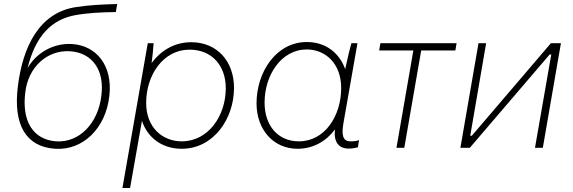

<svg xmlns="http://www.w3.org/2000/svg" viewBox="-20 -735 2851 955"><path d="M255 5C393 14 507 -98 524 -259C541 -410 459 -508 339 -516C246 -522 160 -472 117 -396C157 -559 238 -637 351 -659C417 -671 481 -674 556 -675L563 -715C489 -713 426 -710 360 -700C173 -673 93 -499 69 -307C44 -112 111 -4 255 5ZM258 -32C145 -41 87 -132 106 -277C120 -399 213 -488 330 -480C440 -472 501 -385 484 -258C468 -123 376 -24 258 -32Z M589 200H627L686 -134C714 -50 786 5 884 5C1042 5 1144 -144 1144 -298C1144 -430 1060 -525 931 -525C848 -525 780 -484 734 -421C738 -450 742 -488 744 -520H715ZM884 -32C790 -32 707 -99 707 -223C707 -361 791 -488 923 -488C1033 -488 1103 -410 1103 -296C1103 -160 1017 -32 884 -32Z M1714 4C1730 4 1743 2 1760 -2L1766 -38C1751 -33 1740 -32 1723 -32C1683 -32 1679 -67 1688 -121L1758 -520H1728C1717 -483 1704 -424 1697 -391C1668 -472 1600 -526 1506 -526C1354 -526 1256 -377 1256 -221C1256 -91 1339 5 1460 5C1537 5 1602 -32 1646 -91C1639 -27 1666 4 1714 4ZM1506 -489C1596 -489 1677 -422 1677 -297C1677 -159 1596 -32 1467 -32C1362 -32 1296 -110 1296 -225C1296 -360 1378 -489 1506 -489Z M1866 -484H2036L1952 0H1991L2075 -484H2245L2251 -520H1872Z M2270 0H2317L2714 -464H2722L2641 0H2680L2770 -520H2720L2327 -60H2319L2398 -520H2360Z"/></svg>

Font: Fixel Text 20240404 ExtraLight
Style: Italic
Weight: 200
Width: 4
Italic angle: -10°
Designer: AlfaBravo + MacPaw
Foundry: Kyrylo Tkachov, Marchela Mozhyna, Serhii Makarenko, Maria Weinstein, Zakhar Kryvoshyya
Version: Version 1.211;Glyphs 3.2 (3225)